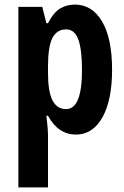

<svg xmlns="http://www.w3.org/2000/svg" viewBox="-20 -576 541 836"><path d="M306 -556Q381 -556 424.5 -482.5Q468 -409 468 -272Q468 -140 426 -65Q384 10 310 10Q273 10 242.5 -10Q212 -30 189 -72H182Q186 -40 187.5 -19.5Q189 1 189 10V240H60V-546H164L182 -475H189Q214 -523 242.5 -539.5Q271 -556 306 -556ZM268 -448Q227 -448 208 -410Q189 -372 189 -287V-259Q189 -177 208.5 -139Q228 -101 268 -101Q337 -101 337 -271Q337 -360 321 -404Q305 -448 268 -448Z"/></svg>

Font: Noto Sans Telugu ExtraCondensed
Style: Bold
Weight: 700
Width: 2
Designer: Jelle Bosma - Monotype Design Team
Foundry: Monotype Imaging Inc.
Version: Version 2.005; ttfautohint (v1.8.4.7-5d5b)